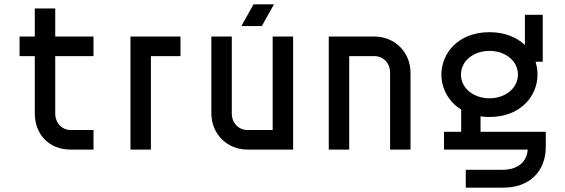

<svg xmlns="http://www.w3.org/2000/svg" viewBox="-20 -688 2600 883"><path d="M70 -520V-430H140V-167C140 -72 203 0 306 0H410V-90H306C265 -90 234 -122 234 -167V-430H410V-520H234V-649H140V-520Z M810 -430V-520H580V0H674V-430Z M1328 -520H1234V-90H1119C1077 -90 1046 -122 1046 -167V-520H952V-167C952 -72 1024 0 1119 0H1328ZM1090 -568H1184L1240 -668H1146Z M1492 0H1586V-430H1701C1743 -430 1774 -398 1774 -353V0H1868V-353C1868 -448 1796 -520 1701 -520H1492Z M2100 -345C2100 -408 2158 -454 2231 -454C2304 -454 2362 -408 2362 -345C2362 -282 2304 -236 2231 -236C2158 -236 2100 -282 2100 -345ZM2010 -345C2010 -283 2041 -221 2101 -184V-82H2022V0H2407C2403 53 2366 93 2289 93H2122V175H2289C2420 177 2490 95 2490 -12V-82H2190V-153C2203 -151 2217 -150 2231 -150C2375 -150 2452 -247 2452 -345C2452 -365 2449 -385 2443 -404H2476V-620H2394V-481C2357 -516 2302 -540 2231 -540C2087 -540 2010 -443 2010 -345Z"/></svg>

Font: Grotesk 02 Mince
Style: Bold
Weight: 400
Designer: Frank Adebiaye, contributions by Jérémy Landes, Ariel Martín Pérez
Foundry: Velvetyne Type Foundry
Version: Version 3.000;Glyphs 3.1.2 (3150)